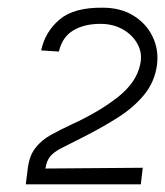

<svg xmlns="http://www.w3.org/2000/svg" viewBox="-20 -726 429 499"><path d="M47 -247 52 -287Q56 -321 72 -341.5Q88 -362 112.5 -375.5Q137 -389 167 -403Q237 -435 285.5 -473Q334 -511 344 -557Q351 -586 338 -610.5Q325 -635 299.5 -649.5Q274 -664 241 -664Q199 -664 170.5 -647Q142 -630 133 -592L87 -595Q97 -643 134.5 -675Q172 -707 247 -706Q294 -706 327.5 -685Q361 -664 377 -630Q393 -596 388 -557Q382 -513 354.5 -479.5Q327 -446 284 -419Q241 -392 191 -367Q159 -351 139.5 -341Q120 -331 110.5 -319.5Q101 -308 98 -288L351 -290L346 -247Z"/></svg>

Font: Kulim Park Light
Style: Italic
Weight: 300
Italic angle: -8°
Designer: Noponies / Dale Sattler
Foundry: Noponies
Version: Version 1.000; ttfautohint (v1.8.3)